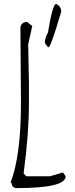

<svg xmlns="http://www.w3.org/2000/svg" viewBox="-20 -958 387 988"><path d="M119.1 -845.2 146 -824.2 125 -730 128.9 -529.8V-429.2Q128.9 -270 102.1 -70.8V-64.9L115.2 -50.8H236.8L304.2 -70.8L317.9 -50.8Q317.9 9.8 66.9 9.8Q40 9.8 40 -17.1H34.2Q87.9 -157.2 87.9 -429.2L85 -817.9Q91.8 -845.2 119.1 -845.2ZM294.9 -897.9Q245.6 -730 231.9 -715.3H226.6L210.9 -736.3Q210.9 -764.2 226.6 -790Q251 -938 269 -938Q294.9 -925.3 294.9 -897.9Z"/></svg>

Font: Loved by the King
Style: Regular
Weight: 400
Designer: Kimberly Geswein
Foundry: Kimberly Geswein
Version: Version 1.002 2006